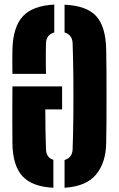

<svg xmlns="http://www.w3.org/2000/svg" viewBox="-20 -830 531 858"><path d="M35.5 -500Q35 -524 35 -554.5Q35 -585 35.5 -609Q38.5 -710.5 82.2 -757.5Q126 -804.5 222.5 -809.5V-685Q187 -675 185.5 -637Q185 -619 184.8 -593.8Q184.5 -568.5 184.8 -543.2Q185 -518 185.5 -500ZM268.5 9V-115Q303 -125.5 304.5 -162Q307 -232 307.8 -316Q308.5 -400 307.8 -483.8Q307 -567.5 304.5 -637Q303 -674.5 268.5 -685V-809Q367.5 -804.5 410 -757.8Q452.5 -711 454.5 -609Q455.5 -567.5 455.8 -513Q456 -458.5 456 -399.8Q456 -341 455.8 -286.2Q455.5 -231.5 454.5 -189Q453 -103 409.2 -50Q365.5 3 268.5 9ZM35.5 -190Q35 -252.5 35 -309.8Q35 -367 35.5 -444H257.5V-341H182.5Q182.5 -247.5 185.5 -162Q187 -125 218.5 -116V9Q124 4.5 80.5 -42.5Q37 -89.5 35.5 -190Z"/></svg>

Font: Big Shoulders Stencil Display Black
Style: Regular
Weight: 900
Designer: Patric King
Foundry: XO Type Co
Version: Version 1.000